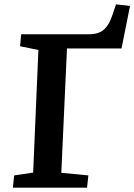

<svg xmlns="http://www.w3.org/2000/svg" viewBox="-20 -860 616 880"><path d="M45 -56 132 -69 156 -631 72 -648 77 -703H387Q418 -703 438 -712.5Q458 -722 471.5 -741.5Q485 -761 494 -788L512 -840L576 -833L537 -638H287L261 -68L385 -56L379 0H39Z"/></svg>

Font: Literata 18pt SemiBold
Style: Italic
Weight: 600
Italic angle: -2°
Designer: Latin by Veronika Burian and Jose Scaglione. Greek by Irene Vlachou. Cyrillic by Vera Evstafieva
Foundry: TypeTogether
Version: Version 3.103;gftools[0.9.29]